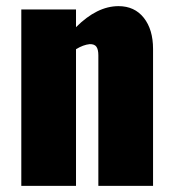

<svg xmlns="http://www.w3.org/2000/svg" viewBox="-20 -609 567 629"><path d="M49.8 0V-578.1H229V-520Q297.9 -588.9 368.2 -588.9Q420.9 -588.9 451.2 -550.5Q481.4 -512.2 481.4 -448.7V0H302.2V-427.7Q302.2 -446.8 295.9 -455.8Q289.6 -464.8 273.9 -464.4Q252.9 -462.4 229 -447.8V0Z"/></svg>

Font: Oswald
Style: Heavy
Weight: 800
Designer: Vernon Adams
Foundry: Vernon Adams
Version: 3.0; ttfautohint (v0.95) -l 8 -r 50 -G 200 -x 0 -w "G" -W -c